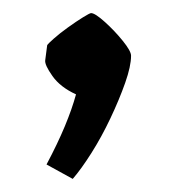

<svg xmlns="http://www.w3.org/2000/svg" viewBox="-20 -142 264 293"><path d="M91 131 51 109Q68 77 79 50.5Q90 24 96 2Q72 -9 60 -26Q48 -43 49 -50L52 -73Q53 -75 62 -83Q71 -91 83.5 -100Q96 -109 106.5 -115.5Q117 -122 119 -122Q125 -122 140 -108.5Q155 -95 167.5 -79.5Q180 -64 180 -57Q180 -41 171 -15.5Q162 10 148.5 38.5Q135 67 119.5 91.5Q104 116 91 131Z"/></svg>

Font: Grenze Gotisch Medium
Style: Regular
Weight: 500
Designer: Renata Polastri
Foundry: Omnibus-Type
Version: Version 1.001